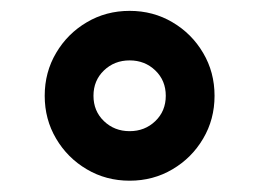

<svg xmlns="http://www.w3.org/2000/svg" viewBox="-20 -408 473 350"><path d="M61.5 -233.4Q61.5 -276.4 82.3 -311.5Q103 -346.7 138.2 -367.4Q173.3 -388.2 216.3 -388.2Q259.3 -388.2 294.4 -367.4Q329.6 -346.7 350.3 -311.5Q371.1 -276.4 371.1 -233.4Q371.1 -190.4 350.3 -155.3Q329.6 -120.1 294.4 -99.4Q259.3 -78.6 216.3 -78.6Q173.3 -78.6 138.2 -99.4Q103 -120.1 82.3 -155.3Q61.5 -190.4 61.5 -233.4ZM150.4 -233.4Q150.4 -205.6 169.4 -187.3Q188.5 -168.9 216.3 -168.9Q244.1 -168.9 263.2 -187.3Q282.2 -205.6 282.2 -233.4Q282.2 -261.2 263.2 -279.5Q244.1 -297.9 216.3 -297.9Q188.5 -297.9 169.4 -279.5Q150.4 -261.2 150.4 -233.4Z"/></svg>

Font: Vazirmatn RD FD Medium
Style: Regular
Weight: 500
Designer: Saber Rastikerdar
Foundry: Saber Rastikerdar
Version: Version 33.003